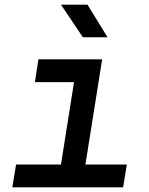

<svg xmlns="http://www.w3.org/2000/svg" viewBox="-20 -805 640 825"><path d="M33 0 49 -98H242L298 -452H130L145 -550H419L347 -98H525L509 0ZM336 -645 242 -785H356L442 -645Z"/></svg>

Font: NKDuy Mono SemiBold
Style: Italic
Weight: 600
Italic angle: -9°
Monospace: yes
Designer: NKDuy
Foundry: NKDuy
Version: Version 2.251; ttfautohint (v1.8.4.7-5d5b)